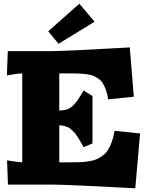

<svg xmlns="http://www.w3.org/2000/svg" viewBox="-20 -996 800 1036"><path d="M295.9 -759.8 240.2 -827.1 408.2 -976.1 490.2 -878.9ZM680.2 -740.2 702.1 -474.1 564 -460Q559.6 -487.8 552.2 -508.8Q544.9 -529.8 535.9 -544.9Q526.9 -560.1 512.7 -570.1Q498.5 -580.1 484.9 -586.2Q471.2 -592.3 449.7 -595.2Q428.2 -598.1 409.2 -599.1Q390.1 -600.1 360.8 -600.1H299.8V-399.9Q324.7 -399.9 343 -406.2Q361.3 -412.6 377 -429.2Q392.6 -445.8 400.6 -457.5Q408.7 -469.2 424.8 -497.1Q426.3 -499 427 -500.5Q427.7 -502 429 -503.9Q430.2 -505.9 431.2 -507.8L479 -478V-222.2L431.2 -202.1Q428.7 -206.5 418.7 -223.9Q408.7 -241.2 405.5 -246.3Q402.3 -251.5 393.1 -265.4Q383.8 -279.3 378.7 -283.9Q373.5 -288.6 363.5 -297.9Q353.5 -307.1 345 -310.3Q336.4 -313.5 324.7 -316.7Q313 -319.8 299.8 -319.8V-120.1H367.2Q397 -120.1 417.2 -121.1Q437.5 -122.1 461.4 -126Q485.4 -129.9 501.5 -137Q517.6 -144 534.4 -156.5Q551.3 -168.9 562.5 -186.8Q573.7 -204.6 583.3 -230.5Q592.8 -256.3 598.1 -290L735.8 -275.9L710 20Q339.8 0 259.8 0H22.9L18.1 -130.9L42 -127Q87.4 -120.1 100.1 -120.1V-600.1Q80.1 -600.1 41 -592.8L17.1 -588.9L22 -720.2H261.2Q296.9 -720.2 401.6 -725.3Q506.3 -730.5 593.3 -735.4Z"/></svg>

Font: Zantroke
Style: Regular
Weight: 500
Foundry: gluk
Version: Version 0.36